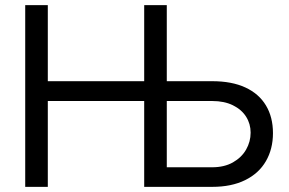

<svg xmlns="http://www.w3.org/2000/svg" viewBox="-20 -727 1124 747"><path d="M78.1 -707H166V-411.1H582V-334H166V0H78.1ZM1042 -209Q1042 -147.5 1014.6 -100.1Q987.3 -52.7 934.1 -26.4Q880.9 0 805.7 0H541V-707H628.9V-76.2H805.7Q852.5 -76.2 886.2 -95.2Q919.9 -114.3 937.5 -145Q955.1 -175.8 955.1 -210.9Q955.1 -245.1 937.5 -272.9Q919.9 -300.8 886.2 -317.4Q852.5 -334 805.7 -334H605.5V-411.1H805.7Q881.8 -411.1 934.6 -386.7Q987.3 -362.3 1014.6 -316.9Q1042 -271.5 1042 -209Z"/></svg>

Font: Pretendard GOV Variable
Style: Regular
Weight: 400
Designer: Base glyphs from Inter by Rasmus Andersson; Hangul glyphs from Noto Sans CJK(Source Han Sans) by Jang Soo-young and Kang
Foundry: Kil Hyung-jin
Version: Version 1.307;Glyphs 3.2 (3192)